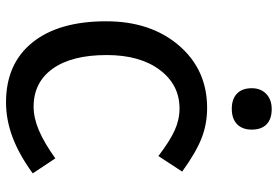

<svg xmlns="http://www.w3.org/2000/svg" viewBox="-166 -764 945 654"><g transform="rotate(90 307.0 -437.5)"><path d="M329 15Q198 15 125.5 -74.5Q53 -164 53 -326Q53 -478 135.5 -574Q218 -670 348 -670Q403 -670 451.5 -651Q500 -632 565 -585L512 -504Q461 -543 424.5 -559.5Q388 -576 350 -576Q269 -576 218.5 -508.5Q168 -441 168 -328Q168 -209 214.5 -144Q261 -79 344 -79Q382 -79 424.5 -97Q467 -115 520 -153L571 -76Q508 -30 448.5 -7.5Q389 15 329 15ZM422 -822Q422 -790 403.5 -772Q385 -754 351 -754Q318 -754 299.5 -771.5Q281 -789 281 -822Q281 -853 300.5 -871.5Q320 -890 352 -890Q386 -890 404 -872.5Q422 -855 422 -822Z"/></g></svg>

Font: Intel One Mono Medium
Style: Regular
Weight: 500
Monospace: yes
Designer: Fred Shallcrass
Foundry: Frere-Jones Type LLC
Version: Version 1.400;hotconv 1.1.0;makeotfexe 2.6.0;FJTRelease1.4